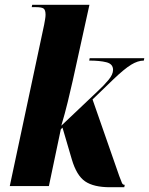

<svg xmlns="http://www.w3.org/2000/svg" viewBox="-20 -780 625 805"><path d="M441 5Q373 5 337 -19.5Q301 -44 281 -112L242 -245L235 -238L185 0H21L165 -676Q167 -687 169 -698.5Q171 -710 171 -718Q171 -738 163 -744Q155 -750 131 -750H113L115 -760H355L285 -442Q276 -402 264 -352.5Q252 -303 237 -253L390 -398Q416 -422 435 -445Q454 -468 454 -487Q454 -512 426 -519Q398 -526 354 -526L356 -536H585L583 -526Q558 -526 529.5 -508.5Q501 -491 455 -447L368 -363L480 -42Q488 -20 491.5 -12.5Q495 -5 503 -5L501 5Z"/></svg>

Font: Noto Serif Display ExtraCondensed Black
Style: Italic
Weight: 900
Width: 2
Italic angle: -12°
Designer: Monotype Design Team
Foundry: Monotype Imaging Inc.
Version: Version 2.009